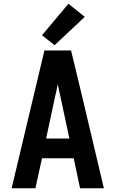

<svg xmlns="http://www.w3.org/2000/svg" viewBox="-20 -1004 616 1024"><path d="M42 0H169L204 -160H373L407 0H534L418 -490L359 -735H217ZM350 -265H226L274 -490Q278 -506 281.5 -522Q285 -538 288 -555Q292 -538 295 -522Q298 -506 302 -490ZM271 -763 432 -914 345 -984 204 -816Z"/></svg>

Font: Iosevka Sparkle
Style: Bold
Weight: 700
Designer: Belleve Invis
Foundry: Belleve Invis
Version: Version 4.5.0; ttfautohint (v1.8.3)